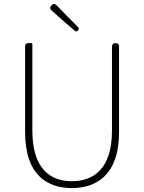

<svg xmlns="http://www.w3.org/2000/svg" viewBox="-20 -946 734 979"><path d="M108 -499V-272C108 -47 228 13 346 13C464 13 587 -47 587 -272V-708C587 -720 581 -726 569 -726C557 -726 551 -720 551 -708V-280C551 -81 453 -22 346 -22C241 -22 145 -81 145 -280V-720C145 -724 143 -726 139 -726H126H123C114 -726 108 -720 108 -711ZM300 -842 361 -789C367 -784 373 -785 378 -791C383 -797 383 -803 378 -808L320 -866L269 -919C260 -928 251 -928 242 -918C234 -909 234 -900 244 -892Z"/></svg>

Font: GenSenRounded2 TW EL
Style: Regular
Weight: 250
Version: Version 2.100;PS 2.1;hotconv 16.6.51;makeotf.lib2.5.65220 DE